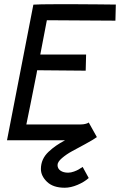

<svg xmlns="http://www.w3.org/2000/svg" viewBox="-20 -653 561 896"><path d="M135.7 -631.3Q163.6 -633.3 235.8 -633.3Q235.8 -633.3 283.7 -633.3H337.4Q378.4 -633.3 438.7 -632.6Q499 -631.8 512.7 -631.8H520.5L518.6 -556.6L198.7 -558.6L168 -398.4H381.8L379.9 -323.2L153.3 -325.2L150.9 -310.5Q139.6 -252.4 122.1 -166Q104.5 -79.6 103 -72.3H356.4Q368.7 -72.3 377.9 -74.7Q387.2 -77.1 390.6 -79.1L394 -81.5L432.1 -13.2Q413.6 0 377.9 19.3Q342.3 38.6 316.2 52.7Q290 66.9 269.3 84.7Q248.5 102.5 248.5 117.2Q248.5 133.8 262.2 143.3Q275.9 152.8 297.9 152.8Q311 152.8 325.4 147.5Q339.8 142.1 345.9 138.4Q352.1 134.8 365.7 126L394 177.7Q373.5 196.3 341.8 209.7Q310.1 223.1 282.2 223.1Q228 223.1 199.5 195.6Q170.9 168 170.9 135.7Q170.9 112.3 179.9 92Q189 71.8 206.8 55.2Q224.6 38.6 241.7 26.9Q258.8 15.1 283.7 1.5H12.7Z"/></svg>

Font: Fantasque Sans Mono
Style: Italic
Weight: 400
Italic angle: -11°
Monospace: yes
Designer: Jany Belluz
Version: Version 1.8.0 ; ttfautohint (v1.8.2)